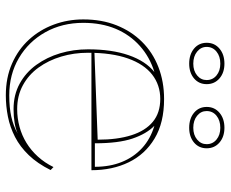

<svg xmlns="http://www.w3.org/2000/svg" viewBox="-84 -672 772 643"><g transform="rotate(90 301.5 -351.0)"><path d="M312.2 -515Q391.6 -515 444.4 -483.2Q497.3 -451.5 523.9 -396.7Q550.5 -341.9 550.5 -271.7H155.5V-281.7L448.3 -292.6Q448.3 -358.9 433.3 -405.7Q418.4 -452.5 388.4 -477.3Q358.4 -502.2 311.7 -502.2Q265.2 -502.2 230.2 -475Q195.3 -447.7 176.3 -394Q157.2 -340.2 157.2 -260.2Q157.2 -213 170 -170.3Q182.8 -127.6 206.9 -94.4Q230.9 -61.2 266.1 -42.1Q301.2 -23 345.9 -23Q376.3 -23 405.2 -30.9Q434 -38.7 459 -54.1Q484.1 -69.5 504.7 -92.2Q525.4 -114.9 540 -144.6L550 -135Q528.1 -90.9 500 -61.8Q472 -32.7 439.2 -15.8Q406.4 1 371.1 8Q335.7 15 299.8 15Q240.4 15 193.3 -5.8Q146.1 -26.6 113.3 -62.5Q80.5 -98.3 63 -145.3Q45.5 -192.2 45.5 -244.5Q45.5 -306.1 65.2 -355.7Q84.9 -405.3 120.5 -441.1Q156 -476.9 204.9 -495.9Q253.8 -515 312.2 -515ZM57 -244.5Q57 -173.4 88.4 -117.3Q119.9 -61.2 174.7 -28.9Q229.5 3.5 299.8 3.5Q341.1 3.5 371.6 -3.4Q402.1 -10.3 427.8 -24.6Q412.2 -17.8 391.3 -14.4Q370.4 -10.9 345.9 -10.9Q298 -10.9 260.6 -31.4Q223.2 -51.9 197.7 -87.2Q172.2 -122.5 158.9 -167Q145.7 -211.5 145.7 -260.2Q145.7 -339.8 165.4 -396.5Q185.1 -453.3 221.7 -482.5Q171.7 -467.2 134.5 -434Q97.3 -400.9 77.1 -353.3Q57 -305.6 57 -244.5ZM460.4 -283.2H539.1Q539.1 -333.6 522.9 -373.5Q506.8 -413.4 476.3 -441.4Q445.8 -469.4 401.8 -482.5Q428.6 -456.3 444.5 -409.3Q460.4 -362.3 460.4 -283.2ZM408.4 -717.1Q438.6 -717.1 457.9 -700.5Q477.1 -683.9 477.1 -657.6Q477.1 -631.6 457.9 -615.3Q438.6 -599.1 408.4 -599.1Q377.5 -599.1 358.1 -615.3Q338.6 -631.6 338.6 -657.8Q338.6 -684 358.1 -700.5Q377.5 -717.1 408.4 -717.1ZM408.4 -612.8Q432.5 -612.8 447.9 -625.7Q463.3 -638.5 463.3 -657.5Q463.3 -677.8 447.9 -690.5Q432.5 -703.3 408.4 -703.3Q383.7 -703.3 368 -690.5Q352.4 -677.8 352.4 -657.5Q352.4 -638.5 368 -625.7Q383.7 -612.8 408.4 -612.8ZM193.7 -717.1Q223.9 -717.1 243.1 -700.5Q262.3 -683.9 262.3 -657.6Q262.3 -631.6 243.1 -615.3Q223.9 -599.1 193.7 -599.1Q162.8 -599.1 143.3 -615.3Q123.8 -631.6 123.8 -657.8Q123.8 -684 143.3 -700.5Q162.8 -717.1 193.7 -717.1ZM193.7 -612.8Q217.8 -612.8 233.2 -625.7Q248.6 -638.5 248.6 -657.5Q248.6 -677.8 233.2 -690.5Q217.8 -703.3 193.7 -703.3Q168.9 -703.3 153.3 -690.5Q137.6 -677.8 137.6 -657.5Q137.6 -638.5 153.3 -625.7Q168.9 -612.8 193.7 -612.8Z"/></g></svg>

Font: Kalnia Glaze Thin
Style: Regular
Weight: 100
Version: Version 1.110